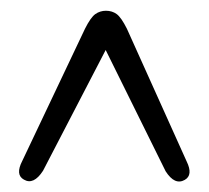

<svg xmlns="http://www.w3.org/2000/svg" viewBox="-20 -734 388 357"><path d="M323.5 -399.5Q305 -389 288 -415.5L176.5 -641L60 -416.5Q42.5 -389.5 24.5 -400Q8 -409 21.5 -435L138 -680.5Q148.5 -701.5 157.2 -707.8Q166 -714 177 -714Q188.5 -714 197 -707.8Q205.5 -701.5 216 -680.5L327 -434Q339.5 -408.5 323.5 -399.5Z"/></svg>

Font: Fraunces 144pt S050 SemiBold
Style: Regular
Weight: 600
Version: Version 1.000; ttfautohint (v1.8.3)